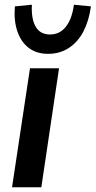

<svg xmlns="http://www.w3.org/2000/svg" viewBox="-20 -793 405 813"><path d="M31 0 107 -504H230L155 0ZM184 -565Q135 -565 102 -590Q69 -615 53.5 -660.5Q38 -706 43 -766L115 -773Q112 -713 131 -680Q150 -647 192 -647Q233 -647 259 -680Q285 -713 293 -773L365 -766Q357 -706 333.5 -660.5Q310 -615 271.5 -590Q233 -565 184 -565Z"/></svg>

Font: Nunitoga
Style: Bold Italic
Weight: 700
Italic angle: -9°
Designer: Vernon Adams
Foundry: Vernon Adams
Version: Version 1.0